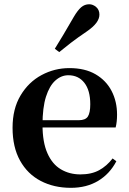

<svg xmlns="http://www.w3.org/2000/svg" viewBox="-20 -875 612 911"><path d="M316.2 16.2Q235.8 16.2 173.2 -16.5Q110.6 -49.1 75.1 -113Q39.6 -176.9 39.6 -268.8Q39.6 -358.8 77.6 -422.2Q115.5 -485.7 177.2 -518.8Q238.9 -551.9 309.4 -551.9Q383.1 -551.9 433.5 -522.5Q483.8 -493.1 509.6 -443.2Q535.4 -393.3 535.4 -330.9Q535.4 -296.1 528.7 -270.2H98.1V-304.6H353.4Q385.5 -304.6 396.9 -322.2Q408.3 -339.8 408.3 -380.4Q408.3 -446.3 380.2 -482.2Q352.1 -518 304.1 -518Q270.7 -518 242.6 -492.9Q214.6 -467.8 198.1 -416Q181.7 -364.1 181.7 -282.7Q181.7 -200.5 204.9 -148.2Q228 -95.8 268.8 -71.7Q309.5 -47.5 361.4 -47.5Q414.4 -47.5 450.9 -67.7Q487.3 -87.9 514.2 -123.2L532.1 -109.9Q500.6 -49.8 445.7 -16.8Q390.7 16.2 316.2 16.2ZM240.1 -643.7Q259.8 -675.4 280.3 -709.7Q300.9 -743.9 330 -794.7Q348.4 -826.1 365.1 -840.5Q381.8 -854.8 403.2 -854.8Q420.8 -854.8 436.3 -841.6Q451.7 -828.4 451.7 -805.7Q451.7 -786.2 437.1 -766.5Q422.5 -746.8 391.6 -725.6Q346.8 -695.3 317.1 -672.4Q287.5 -649.6 261 -627.8Z"/></svg>

Font: Noto Serif JP
Style: Regular
Weight: 200
Designer: Ryoko NISHIZUKA 西塚涼子 (kana & ideographs); Frank Grießhammer (Latin, Greek & Cyrillic); Wenlong ZHANG 张文龙 (bopomofo); San
Foundry: Adobe
Version: Version 2.001;hotconv 1.1.0;makeotfexe 2.6.0